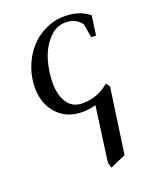

<svg xmlns="http://www.w3.org/2000/svg" viewBox="-141 -532 735 916"><g transform="rotate(-20 226.5 -74.5)"><path d="M50.8 -178.2Q50.8 -231 69.3 -280.8Q87.9 -330.6 120.1 -368.4Q152.3 -406.2 199.2 -429.2Q246.1 -452.1 298.8 -452.1Q374.5 -452.1 423.8 -412.1L410.2 -314H386.2L374 -383.8Q346.2 -422.9 293.9 -422.9Q245.6 -422.9 209 -383.1Q172.4 -343.3 155.3 -286.6Q138.2 -230 138.2 -169.9Q138.2 -109.9 163.8 -71Q189.5 -32.2 240.2 -32.2Q317.9 -32.2 376 -83L390.1 -63L342.8 269L263.2 303.2L255.9 274.9L293.9 -2.9Q259.8 6.8 226.1 6.8Q146 6.8 98.4 -45.7Q50.8 -98.1 50.8 -178.2Z"/></g></svg>

Font: Dihjauti S
Style: Bold Italic
Weight: 700
Italic angle: -9°
Designer: T. Christopher White
Version: Version 3.0.0